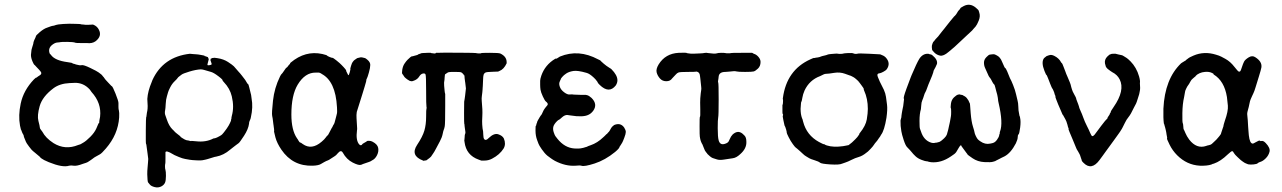

<svg xmlns="http://www.w3.org/2000/svg" viewBox="-20 -673 5510 825"><path d="M113 -437 115 -456Q115 -458 115.5 -459.5Q116 -461 117 -465Q118 -469 119.5 -473.5Q121 -478 122 -481.5Q123 -485 123.5 -487.5Q124 -490 124 -492Q126 -499 127.5 -501.5Q129 -504 129.5 -505.5Q130 -507 132 -511Q134 -515 134 -516Q133 -520 151 -535Q169 -550 182 -554Q201 -562 213 -563L215 -564Q229 -569 252 -570Q275 -571 277.5 -571Q280 -571 303.5 -570.5Q327 -570 327.5 -569Q328 -568 332.5 -568Q337 -568 338.5 -567.5Q340 -567 347 -566.5Q354 -566 360.5 -566.5Q367 -567 372 -567Q377 -567 377.5 -567.5Q378 -568 381 -567Q398 -560 405 -545Q419 -518 391 -496Q376 -485 353 -488Q352 -488 329.5 -488Q307 -488 305 -489Q296 -493 269 -493Q242 -493 239.5 -492Q237 -491 227.5 -490.5Q218 -490 208 -483Q187 -469 192 -448Q194 -441 195 -441Q196 -441 199 -437Q216 -413 270 -406Q291 -403 291 -401.5Q291 -400 296.5 -399Q302 -398 306 -396Q323 -391 331 -393Q339 -395 368 -381Q397 -367 403.5 -362Q410 -357 414 -354Q418 -351 419.5 -348.5Q421 -346 423.5 -343.5Q426 -341 426 -341Q426 -341 427.5 -338.5Q429 -336 433.5 -330.5Q438 -325 445.5 -317.5Q453 -310 456 -306.5Q459 -303 460 -303Q464 -302 476.5 -270.5Q489 -239 489 -230.5Q489 -222 489 -213Q489 -204 491 -197.5Q493 -191 492 -168Q487 -95 435 -35Q417 -14 409.5 -10Q402 -6 400.5 -5Q399 -4 391.5 0Q384 4 379.5 8Q375 12 370.5 14.5Q366 17 361.5 20.5Q357 24 350 26.5Q343 29 336 31Q310 41 297 39Q284 37 277 39Q249 48 190 24Q166 14 158.5 8Q151 2 151 1Q151 0 145.5 -4Q140 -8 133 -14.5Q126 -21 121.5 -24Q117 -27 105 -43Q93 -59 91.5 -63.5Q90 -68 86 -77Q82 -86 82 -89Q82 -92 79 -96.5Q76 -101 74 -107Q72 -113 71 -115L70 -116L66 -133Q58 -177 69 -228Q81 -285 126 -332Q131 -337 134 -339Q135 -338 139.5 -341.5Q144 -345 144 -345Q144 -345 146.5 -346.5Q149 -348 152.5 -350.5Q156 -353 157 -356Q158 -359 156.5 -362.5Q155 -366 146.5 -375Q138 -384 136.5 -385.5Q135 -387 131.5 -391Q128 -395 127 -395Q126 -395 120 -408Q113 -424 113 -437ZM366 -288Q339 -318 301 -317Q292 -317 291 -316.5Q290 -316 279 -316Q237 -314 210 -294Q162 -258 150.5 -217Q139 -176 145 -153.5Q151 -131 151 -126Q151 -121 155 -116.5Q159 -112 162 -107Q176 -80 210 -58Q260 -27 316 -50Q322 -52 324 -52.5Q326 -53 326.5 -53.5Q327 -54 338.5 -60.5Q350 -67 368 -85Q386 -103 394 -121Q402 -139 402.5 -141Q403 -143 404.5 -143.5Q406 -144 406.5 -147.5Q407 -151 406.5 -151.5Q406 -152 407.5 -158Q409 -164 410 -171Q417 -230 373 -278Q371 -280 371 -281Q371 -282 366 -288Z M613 -248Q615 -281 632 -321Q632 -322 635 -329Q681 -429 796 -442Q800 -442 800.5 -441.5Q801 -441 806 -441Q811 -441 811.5 -440.5Q812 -440 819 -440Q826 -440 831 -439Q836 -438 843 -437Q850 -436 853.5 -435Q857 -434 858 -434Q859 -434 859 -432.5Q859 -431 865 -431Q866 -431 866 -430L872 -428Q874 -428 873 -427L874 -426Q875 -425 874.5 -424.5Q874 -424 874.5 -423Q875 -422 876.5 -422Q878 -422 876.5 -421Q875 -420 877 -418V-417Q876 -417 876 -414.5Q876 -412 873 -403Q870 -394 872.5 -393Q875 -392 880.5 -393Q886 -394 888.5 -395.5Q891 -397 887 -406.5Q883 -416 884.5 -416.5Q886 -417 885 -420Q884 -421 885.5 -420.5Q887 -420 888 -420.5Q889 -421 888.5 -422Q888 -423 889.5 -423Q891 -423 891 -423.5Q891 -424 895 -424H898Q897 -426 915 -423Q941 -419 960 -406.5Q979 -394 985 -388Q991 -382 995.5 -376Q1000 -370 1005.5 -364.5Q1011 -359 1019.5 -348Q1028 -337 1029.5 -335Q1031 -333 1034 -329Q1037 -325 1040 -319Q1043 -313 1045.5 -312Q1048 -311 1051.5 -295.5Q1055 -280 1056.5 -275Q1058 -270 1059 -265Q1060 -260 1061 -250Q1068 -213 1058 -169Q1057 -162 1053.5 -155.5Q1050 -149 1050 -141Q1047 -118 1028.5 -89.5Q1010 -61 1005.5 -58Q1001 -55 994 -49.5Q987 -44 981 -39.5Q975 -35 969 -30Q941 -6 909 0Q905 0 890 5Q875 10 872 10.5Q869 11 864.5 12.5Q860 14 857.5 14Q855 14 850 15.5Q845 17 824.5 16Q804 15 795.5 13.5Q787 12 775.5 10Q764 8 748.5 1.5Q733 -5 730 -6.5Q727 -8 722 -11Q694 -28 691 -19Q691 -17 691 6.5Q691 30 690 31.5Q689 33 689 42.5Q689 52 691 57.5Q693 63 693 83Q693 103 689 112Q685 121 675 127Q661 135 645 131Q629 127 623.5 119.5Q618 112 616.5 111Q615 110 614 100Q612 72 613 61.5Q614 51 614.5 42.5Q615 34 616 24.5Q617 15 617 10Q617 5 614 -13.5Q611 -32 610 -43Q609 -54 607.5 -55Q606 -56 606.5 -112Q607 -168 608 -168.5Q609 -169 610 -179Q611 -189 613 -197Q616 -213 613 -248ZM936 -327Q940 -329 919 -345Q898 -361 886.5 -364Q875 -367 862.5 -371Q850 -375 843 -375Q822 -374 794 -365.5Q766 -357 760.5 -352.5Q755 -348 750 -344.5Q745 -341 743 -337.5Q741 -334 730 -323.5Q719 -313 711 -297Q703 -281 702 -276Q701 -271 697 -258.5Q693 -246 692 -226Q691 -206 690 -202.5Q689 -199 688.5 -192.5Q688 -186 689.5 -180.5Q691 -175 692.5 -172Q694 -169 697 -159Q706 -132 721 -117Q723 -116 728 -110Q733 -104 744.5 -95.5Q756 -87 756 -85.5Q756 -84 760 -82Q764 -80 764.5 -79Q765 -78 773 -74Q781 -70 784.5 -70Q788 -70 794.5 -68Q801 -66 802 -67Q803 -68 804 -67.5Q805 -67 822 -66Q865 -61 897 -78Q899 -79 899.5 -78.5Q900 -78 903.5 -79Q907 -80 908 -80.5Q909 -81 910.5 -81.5Q912 -82 914 -83Q916 -84 923.5 -88Q931 -92 934.5 -95.5Q938 -99 941 -103Q944 -107 946 -109.5Q948 -112 949 -113.5Q950 -115 954.5 -121Q959 -127 962.5 -133.5Q966 -140 967.5 -143Q969 -146 970 -148.5Q971 -151 972 -153Q973 -155 973 -156Q973 -157 972.5 -157Q972 -157 973 -159Q974 -161 974.5 -164Q975 -167 974.5 -167.5Q974 -168 976 -175Q987 -213 976 -259Q968 -293 942 -320Q937 -325 936 -327Z M1365 -441Q1385 -436 1385 -434.5Q1385 -433 1395.5 -428.5Q1406 -424 1408.5 -424.5Q1411 -425 1426 -413Q1441 -401 1448 -393.5Q1455 -386 1457 -384Q1459 -382 1463.5 -376.5Q1468 -371 1467.5 -369.5Q1467 -368 1469.5 -363.5Q1472 -359 1474 -354.5Q1476 -350 1477 -350Q1478 -350 1478.5 -350.5Q1479 -351 1480 -354Q1483 -362 1483 -363Q1483 -364 1484.5 -369.5Q1486 -375 1486 -377L1485 -378Q1485 -379 1488.5 -390.5Q1492 -402 1495 -406Q1501 -414 1503 -415Q1505 -416 1509.5 -419.5Q1514 -423 1514.5 -423Q1515 -423 1518 -424Q1530 -428 1537.5 -426Q1545 -424 1548 -423.5Q1551 -423 1559 -416Q1571 -406 1571 -394Q1571 -382 1565 -361Q1559 -340 1556.5 -336Q1554 -332 1554 -328.5Q1554 -325 1552 -318.5Q1550 -312 1546.5 -299.5Q1543 -287 1537 -268.5Q1531 -250 1529.5 -244.5Q1528 -239 1521 -217.5Q1514 -196 1513 -192Q1511 -179 1512 -165Q1513 -151 1513.5 -140Q1514 -129 1514.5 -123Q1515 -117 1514 -114Q1508 -69 1524 -52Q1528 -48 1531.5 -49Q1535 -50 1536 -52.5Q1537 -55 1546.5 -60Q1556 -65 1556.5 -66.5Q1557 -68 1565.5 -68Q1574 -68 1581 -64Q1602 -53 1605 -37.5Q1608 -22 1600 -6Q1592 10 1579 16Q1576 18 1572.5 20Q1569 22 1553.5 27Q1538 32 1532 35Q1522 39 1495.5 25.5Q1469 12 1453 -17Q1445 -31 1431 -14Q1424 -5 1417.5 -1.5Q1411 2 1402 8.5Q1393 15 1388 16.5Q1383 18 1373 23.5Q1363 29 1360 31Q1350 38 1324 39Q1238 42 1189 -30Q1170 -58 1163.5 -82.5Q1157 -107 1157.5 -107.5Q1158 -108 1158 -111.5Q1158 -115 1157.5 -119Q1157 -123 1156.5 -126Q1156 -129 1155.5 -134Q1155 -139 1154.5 -140.5Q1154 -142 1153 -153Q1152 -164 1149.5 -175Q1147 -186 1153 -240.5Q1159 -295 1183 -344Q1188 -354 1190 -355Q1192 -356 1201 -369.5Q1210 -383 1211 -382.5Q1212 -382 1215 -385.5Q1218 -389 1219 -391Q1220 -393 1223.5 -396Q1227 -399 1226.5 -400Q1226 -401 1229 -404Q1292 -457 1365 -441ZM1361 -357 1351 -361Q1349 -361 1337 -361Q1291 -362 1259 -309Q1232 -264 1232 -181Q1232 -114 1256 -79Q1260 -74 1261.5 -70.5Q1263 -67 1266 -63.5Q1269 -60 1270.5 -60.5Q1272 -61 1281 -54Q1319 -27 1362 -64Q1374 -74 1380 -82.5Q1386 -91 1387.5 -91Q1389 -91 1395 -103L1406 -124Q1407 -124 1409.5 -130Q1412 -136 1414.5 -139Q1417 -142 1420 -155Q1423 -168 1425.5 -176Q1428 -184 1428 -186.5Q1428 -189 1428.5 -192Q1429 -195 1428.5 -197.5Q1428 -200 1428 -212Q1422 -325 1361 -356Q1360 -357 1361 -357Z M1776 -439 1790 -444Q1788 -445 1817 -446H1831L1832 -445Q1850 -442 1851.5 -444Q1853 -446 1853.5 -446Q1854 -446 1857 -446Q1873 -447 1949.5 -446.5Q2026 -446 2026 -445Q2026 -444 2036.5 -443.5Q2047 -443 2047.5 -444.5Q2048 -446 2085.5 -446Q2123 -446 2130 -443Q2157 -430 2157 -406V-401Q2145 -375 2126 -368Q2122 -366 2120.5 -365.5Q2119 -365 2095 -364.5Q2071 -364 2065.5 -361Q2060 -358 2058 -352Q2056 -346 2055.5 -325.5Q2055 -305 2054.5 -302.5Q2054 -300 2054 -296.5Q2054 -293 2053.5 -288Q2053 -283 2052.5 -276.5Q2052 -270 2050.5 -260.5Q2049 -251 2050 -239Q2054 -201 2052.5 -175Q2051 -149 2052 -138Q2053 -127 2053.5 -121Q2054 -115 2055 -113Q2056 -111 2056.5 -95.5Q2057 -80 2060 -76Q2067 -66 2080 -80Q2103 -102 2121 -96Q2139 -90 2145 -78Q2155 -54 2144 -35Q2127 -8 2094 9Q2079 17 2061 17H2053H2048L2037 13Q1983 -6 1976 -63Q1975 -69 1975 -70.5Q1975 -72 1975.5 -72Q1976 -72 1976.5 -83.5Q1977 -95 1978 -96Q1981 -101 1979.5 -108Q1978 -115 1977.5 -122Q1977 -129 1976.5 -129.5Q1976 -130 1976 -135Q1976 -140 1975 -140.5Q1974 -141 1974 -188Q1974 -235 1974.5 -236Q1975 -237 1976.5 -247.5Q1978 -258 1978.5 -262Q1979 -266 1982 -293Q1979 -317 1979 -318.5Q1979 -320 1978.5 -321Q1978 -322 1977.5 -329Q1977 -336 1976.5 -336.5Q1976 -337 1976 -343.5Q1976 -350 1974.5 -349.5Q1973 -349 1973 -350.5Q1973 -352 1971 -354Q1966 -360 1962 -362Q1958 -364 1935.5 -364Q1913 -364 1908.5 -363Q1904 -362 1899 -358Q1894 -354 1893 -354Q1892 -354 1891.5 -349.5Q1891 -345 1890.5 -339.5Q1890 -334 1890 -331Q1887 -318 1888.5 -304Q1890 -290 1890.5 -282.5Q1891 -275 1893 -269V-219Q1893 -141 1891 -130.5Q1889 -120 1887 -116Q1885 -112 1882 -97Q1879 -82 1870 -65.5Q1861 -49 1853.5 -34.5Q1846 -20 1841.5 -14Q1837 -8 1832 0Q1829 4 1812 16Q1800 18 1798 18V17Q1742 -4 1772 -50Q1796 -86 1803.5 -112Q1811 -138 1811 -171Q1811 -204 1812.5 -206Q1814 -208 1812.5 -214.5Q1811 -221 1811 -284Q1811 -347 1808.5 -353Q1806 -359 1797 -357Q1788 -355 1781.5 -344.5Q1775 -334 1763.5 -328.5Q1752 -323 1747 -324Q1741 -325 1740.5 -325.5Q1740 -326 1735.5 -328.5Q1731 -331 1730.5 -331.5Q1730 -332 1724 -336.5Q1718 -341 1715 -346.5Q1712 -352 1709 -355Q1706 -358 1708.5 -373.5Q1711 -389 1718 -399.5Q1725 -410 1731 -416Q1746 -431 1750 -431Q1754 -431 1757.5 -432.5Q1761 -434 1768.5 -435.5Q1776 -437 1776 -439Z M2605 -121 2609 -127Q2609 -128 2613.5 -131Q2618 -134 2617 -135Q2646 -148 2662 -125Q2669 -114 2669 -106Q2669 -98 2662.5 -81Q2656 -64 2653.5 -60Q2651 -56 2649.5 -53.5Q2648 -51 2645 -46.5Q2642 -42 2642 -42Q2642 -36 2623 -20Q2580 15 2535 29.5Q2490 44 2478 39Q2472 37 2453 39Q2410 42 2364 18Q2352 11 2345.5 6Q2339 1 2332 -4Q2320 -14 2308 -31.5Q2296 -49 2294 -55Q2292 -61 2288 -71Q2281 -90 2281 -111.5Q2281 -133 2282.5 -132.5Q2284 -132 2285 -140L2286 -143Q2287 -143 2287.5 -146.5Q2288 -150 2288.5 -150.5Q2289 -151 2290.5 -154.5Q2292 -158 2294 -161Q2296 -164 2296 -164Q2296 -164 2296.5 -165Q2297 -166 2298 -168Q2299 -170 2299.5 -170Q2300 -170 2301 -172.5Q2302 -175 2305 -178Q2308 -181 2312 -191Q2316 -201 2322 -208.5Q2328 -216 2328 -216Q2328 -216 2331.5 -220Q2335 -224 2333 -228.5Q2331 -233 2326 -236.5Q2321 -240 2312.5 -258.5Q2304 -277 2302.5 -287.5Q2301 -298 2301 -308.5Q2301 -319 2301 -326Q2301 -333 2306 -348Q2322 -394 2365 -420Q2368 -422 2369 -421Q2370 -419 2386 -430Q2466 -463 2550 -418Q2561 -413 2560.5 -412.5Q2560 -412 2564 -408.5Q2568 -405 2574 -399.5Q2580 -394 2586 -390Q2595 -384 2595 -384Q2595 -384 2599.5 -381Q2604 -378 2604.5 -378Q2605 -378 2607 -376Q2633 -350 2633 -328Q2633 -317 2626 -306Q2597 -269 2557 -308Q2548 -317 2548 -319Q2548 -321 2545 -324Q2542 -327 2542 -328Q2542 -329 2532 -339Q2513 -357 2500 -360Q2462 -371 2443.5 -368Q2425 -365 2413.5 -357.5Q2402 -350 2395.5 -342Q2389 -334 2389.5 -333Q2390 -332 2389 -331Q2388 -330 2388 -329.5Q2388 -329 2384.5 -321Q2381 -313 2385.5 -300Q2390 -287 2404 -276.5Q2418 -266 2427.5 -267Q2437 -268 2437.5 -267.5Q2438 -267 2446 -266.5Q2454 -266 2473 -265.5Q2492 -265 2493.5 -265.5Q2495 -266 2503 -264Q2511 -262 2522 -252Q2549 -225 2529 -197Q2520 -185 2509 -180Q2486 -168 2431 -177Q2421 -179 2417 -179Q2406 -179 2394.5 -168.5Q2383 -158 2382 -158.5Q2381 -159 2374 -153Q2360 -139 2357.5 -128Q2355 -117 2359.5 -104Q2364 -91 2366.5 -88Q2369 -85 2375 -77Q2406 -38 2448 -35Q2469 -34 2475 -35.5Q2481 -37 2482.5 -37Q2484 -37 2485 -37.5Q2486 -38 2489 -38.5Q2492 -39 2492 -39.5Q2492 -40 2497 -41Q2502 -42 2504 -43.5Q2506 -45 2518 -49Q2547 -59 2572 -83Q2576 -87 2577.5 -88Q2579 -89 2582.5 -93Q2586 -97 2587 -97Q2588 -97 2590 -100Q2592 -103 2593.5 -104Q2595 -105 2596.5 -107Q2598 -109 2599 -110.5Q2600 -112 2600 -112Z M3115 -74 3121 -86 3128 -95Q3150 -115 3170 -99Q3170 -99 3178.5 -91Q3187 -83 3187 -65Q3189 -35 3160 -10Q3144 5 3128.5 7Q3113 9 3092 12.5Q3071 16 3059 11.5Q3047 7 3043.5 6.5Q3040 6 3031 -1L3019 -12V-13Q3018 -15 3013.5 -19.5Q3009 -24 3004 -38Q2999 -52 2998 -53Q2997 -54 2997 -54.5Q2997 -55 2995 -58Q2993 -61 2992 -65Q2991 -69 2990 -71Q2989 -73 2988.5 -77.5Q2988 -82 2987 -86Q2986 -90 2986 -130Q2986 -170 2987 -170Q2990 -170 2989 -203.5Q2988 -237 2989 -250.5Q2990 -264 2991 -272Q2992 -280 2993 -286Q2994 -292 2993 -299.5Q2992 -307 2991 -318.5Q2990 -330 2989.5 -333Q2989 -336 2988 -345Q2987 -362 2975 -365Q2973 -366 2970 -365Q2967 -364 2934.5 -364Q2902 -364 2895.5 -361.5Q2889 -359 2884 -353Q2879 -347 2875.5 -344Q2872 -341 2868 -336Q2860 -324 2843 -324Q2826 -324 2815.5 -336Q2805 -348 2801.5 -362Q2798 -376 2810 -396Q2839 -443 2896 -446Q2929 -447 2929 -446Q2929 -445 2935.5 -444Q2942 -443 2948 -442.5Q2954 -442 2964.5 -442.5Q2975 -443 2988 -443.5Q3001 -444 3007.5 -445.5Q3014 -447 3023 -445Q3051 -441 3058.5 -443.5Q3066 -446 3079.5 -446Q3093 -446 3096.5 -445Q3100 -444 3110 -444Q3120 -444 3120.5 -445Q3121 -446 3167 -446H3212Q3215 -444 3219 -442Q3230 -439 3239 -428.5Q3248 -418 3248 -407Q3248 -389 3237 -378.5Q3226 -368 3218.5 -366Q3211 -364 3181.5 -364Q3152 -364 3145 -366Q3138 -368 3131 -367Q3124 -366 3121 -366Q3118 -366 3116 -365.5Q3114 -365 3097 -364Q3070 -364 3068 -344Q3068 -339 3067 -335Q3064 -322 3066 -318.5Q3068 -315 3068 -246Q3068 -177 3066 -168.5Q3064 -160 3064 -122Q3064 -84 3068 -70Q3074 -48 3095 -55Q3108 -59 3111.5 -66.5Q3115 -74 3115 -74Z M3785 -427Q3809 -402 3790 -375Q3786 -370 3775.5 -364.5Q3765 -359 3761 -358.5Q3757 -358 3754 -357Q3747 -354 3752.5 -341Q3758 -328 3760.5 -322Q3763 -316 3768 -307L3778 -287Q3785 -271 3787 -256.5Q3789 -242 3791.5 -222.5Q3794 -203 3789 -167Q3780 -112 3766 -94Q3764 -90 3761.5 -86Q3759 -82 3757 -80Q3755 -78 3752.5 -73.5Q3750 -69 3744.5 -63Q3739 -57 3735 -50.5Q3731 -44 3720.5 -33Q3710 -22 3709.5 -22Q3709 -22 3703 -17Q3686 -3 3670 1.5Q3654 6 3638.5 14Q3623 22 3612 25.5Q3601 29 3599 30Q3587 36 3548 33.5Q3509 31 3503.5 26Q3498 21 3480 15.5Q3462 10 3457.5 7Q3453 4 3445 -0.5Q3437 -5 3431 -11Q3425 -17 3418 -23Q3411 -29 3406 -33.5Q3401 -38 3398.5 -39.5Q3396 -41 3386.5 -54Q3377 -67 3368.5 -84Q3360 -101 3360.5 -103Q3361 -105 3358 -116Q3354 -130 3351 -134L3346 -157Q3342 -176 3344 -176L3345 -180Q3344 -183 3343 -184Q3342 -185 3342 -195Q3342 -205 3342 -214Q3342 -223 3342 -223Q3342 -223 3343 -223Q3344 -225 3344.5 -235.5Q3345 -246 3344 -246.5Q3343 -247 3344 -252Q3360 -372 3462 -418Q3477 -425 3477.5 -424Q3478 -423 3483 -424.5Q3488 -426 3489 -425.5Q3490 -425 3492.5 -426Q3495 -427 3497.5 -427Q3500 -427 3502 -428Q3504 -429 3507 -430Q3510 -431 3513 -432Q3516 -433 3523.5 -434.5Q3531 -436 3535 -438Q3539 -440 3551.5 -441Q3564 -442 3570.5 -442.5Q3577 -443 3581.5 -442Q3586 -441 3594 -441.5Q3602 -442 3604 -443Q3606 -444 3624 -445Q3642 -446 3647 -443.5Q3652 -441 3659 -441.5Q3666 -442 3667 -443Q3668 -444 3715 -442Q3762 -440 3762 -439.5Q3762 -439 3770.5 -436Q3779 -433 3785 -427ZM3611 -356Q3589 -364 3564.5 -360Q3540 -356 3532 -356Q3524 -356 3519.5 -353.5Q3515 -351 3504 -346Q3458 -329 3437 -284Q3430 -268 3427.5 -252.5Q3425 -237 3423.5 -236Q3422 -235 3421.5 -226Q3421 -217 3420.5 -212Q3420 -207 3420 -205Q3420 -203 3420.5 -193.5Q3421 -184 3423.5 -174Q3426 -164 3426.5 -164Q3427 -164 3427 -163.5Q3427 -163 3428 -161.5Q3429 -160 3431 -150Q3446 -92 3499 -63Q3517 -53 3522 -53Q3523 -53 3523 -53Q3523 -53 3524 -52Q3525 -51 3527.5 -50Q3530 -49 3533 -48Q3561 -39 3603 -45Q3608 -46 3616.5 -47.5Q3625 -49 3626.5 -49.5Q3628 -50 3628.5 -51Q3629 -52 3629.5 -52Q3630 -52 3632 -54Q3634 -56 3636 -57Q3638 -58 3638.5 -59Q3639 -60 3641.5 -61.5Q3644 -63 3655 -74.5Q3666 -86 3666 -87Q3666 -88 3669.5 -92Q3673 -96 3672 -96.5Q3671 -97 3675 -102Q3700 -133 3704.5 -160Q3709 -187 3709 -205Q3709 -249 3693 -284Q3691 -288 3691.5 -290.5Q3692 -293 3682 -306Q3672 -319 3672 -319.5Q3672 -320 3671 -320Q3670 -320 3670.5 -321Q3671 -322 3661.5 -330.5Q3652 -339 3648 -341Q3644 -343 3639.5 -345.5Q3635 -348 3630.5 -349Q3626 -350 3611 -356Z M3850 -158 3853 -169Q3853 -169 3853.5 -176Q3854 -183 3855 -186.5Q3856 -190 3857 -198Q3858 -206 3859.5 -210.5Q3861 -215 3862 -226Q3863 -237 3864 -242.5Q3865 -248 3864 -249Q3860 -251 3875 -292Q3890 -333 3893 -340Q3896 -347 3897 -350Q3919 -402 3930 -420Q3945 -443 3968 -442Q3971 -442 3971 -441L3979 -439Q3979 -441 3987 -435Q4010 -416 4006 -398Q4005 -395 4004.5 -395Q4004 -395 4002.5 -390.5Q4001 -386 3996 -377.5Q3991 -369 3991 -366.5Q3991 -364 3988.5 -357.5Q3986 -351 3985 -347.5Q3984 -344 3976.5 -327Q3969 -310 3964 -295.5Q3959 -281 3956 -276.5Q3953 -272 3950 -261.5Q3947 -251 3943 -242Q3939 -233 3938.5 -220.5Q3938 -208 3937 -204Q3931 -184 3931 -154Q3931 -124 3933 -120Q3935 -116 3937 -109Q3949 -70 3981 -60Q3991 -57 4001 -60H4004L4012 -62L4015 -63Q4015 -62 4018.5 -64.5Q4022 -67 4023 -67Q4024 -67 4028 -71Q4048 -87 4050 -100Q4050 -102 4051 -104Q4052 -106 4052.5 -109Q4053 -112 4054 -114.5Q4055 -117 4055.5 -121Q4056 -125 4057.5 -130.5Q4059 -136 4060 -141.5Q4061 -147 4062 -151Q4063 -155 4064 -162Q4065 -169 4066 -173.5Q4067 -178 4067 -193Q4067 -208 4065.5 -209Q4064 -210 4066 -227Q4068 -244 4079 -254.5Q4090 -265 4097 -266.5Q4104 -268 4105 -267Q4106 -266 4111 -265.5Q4116 -265 4116 -264.5Q4116 -264 4120 -262Q4131 -257 4136 -249Q4141 -241 4141.5 -241Q4142 -241 4143.5 -236.5Q4145 -232 4146.5 -230.5Q4148 -229 4148.5 -219Q4149 -209 4149.5 -206Q4150 -203 4151 -186Q4154 -150 4160.5 -129.5Q4167 -109 4167.5 -104Q4168 -99 4173 -88.5Q4178 -78 4182 -74Q4186 -70 4186.5 -70Q4187 -70 4192 -66Q4213 -51 4235 -56Q4236 -56 4240 -57Q4255 -59 4264 -72.5Q4273 -86 4273 -89.5Q4273 -93 4275 -97.5Q4277 -102 4276 -103Q4275 -104 4277 -108Q4291 -144 4271 -230Q4269 -237 4269 -239.5Q4269 -242 4268.5 -245Q4268 -248 4267.5 -253Q4267 -258 4265 -266Q4263 -274 4261 -280.5Q4259 -287 4256.5 -298Q4254 -309 4251 -311Q4248 -313 4243.5 -322Q4239 -331 4238 -332.5Q4237 -334 4235 -337Q4233 -340 4231 -342Q4229 -344 4223.5 -357Q4218 -370 4213 -380.5Q4208 -391 4208 -404Q4208 -417 4218.5 -427.5Q4229 -438 4231.5 -438Q4234 -438 4238 -439Q4242 -440 4247.5 -440Q4253 -440 4256 -438.5Q4259 -437 4263 -435Q4278 -428 4286 -407Q4297 -381 4299 -380.5Q4301 -380 4301 -379.5Q4301 -379 4304 -374Q4307 -369 4314 -351Q4321 -333 4322.5 -331.5Q4324 -330 4333 -308Q4342 -286 4346 -267.5Q4350 -249 4352.5 -240Q4355 -231 4355.5 -216.5Q4356 -202 4356.5 -198.5Q4357 -195 4358.5 -187Q4360 -179 4360.5 -176Q4361 -173 4362 -172.5Q4363 -172 4363 -168Q4367 -152 4363.5 -125Q4360 -98 4356.5 -95.5Q4353 -93 4353 -83.5Q4353 -74 4345 -57Q4323 -15 4296 -1Q4288 3 4283.5 5Q4279 7 4274 10L4258 18Q4258 19 4257 19Q4256 19 4247 22Q4238 25 4209.5 23.5Q4181 22 4159 7Q4137 -8 4137 -9.5Q4137 -11 4133 -15.5Q4129 -20 4126 -25L4112 -44Q4110 -51 4106.5 -47.5Q4103 -44 4098.5 -36Q4094 -28 4089 -20Q4084 -12 4066 -1Q4024 28 3981 24Q3968 22 3967 21Q3966 20 3961 20Q3956 20 3940 14Q3924 8 3914 -1.5Q3904 -11 3904 -11.5Q3904 -12 3899 -17.5Q3894 -23 3889.5 -28.5Q3885 -34 3878 -40.5Q3871 -47 3863 -71.5Q3855 -96 3853 -109Q3851 -122 3850 -132Q3849 -159 3850 -158ZM4121 -647Q4148 -661 4173 -640Q4185 -630 4185.5 -626.5Q4186 -623 4188 -618Q4193 -603 4185.5 -584.5Q4178 -566 4172 -559Q4166 -552 4163 -549Q4159 -543 4147.5 -533Q4136 -523 4134.5 -521Q4133 -519 4126 -513Q4119 -507 4102.5 -491Q4086 -475 4081 -471Q4076 -467 4071.5 -463Q4067 -459 4064 -456.5Q4061 -454 4056 -450Q4034 -431 4019.5 -434Q4005 -437 3995 -447Q3985 -457 3985 -460Q3985 -463 3984 -469.5Q3983 -476 3986.5 -485Q3990 -494 3991.5 -494.5Q3993 -495 3996 -499.5Q3999 -504 4006 -511Q4013 -518 4015 -521.5Q4017 -525 4027.5 -537.5Q4038 -550 4038.5 -551Q4039 -552 4042 -555.5Q4045 -559 4045.5 -560Q4046 -561 4062.5 -581.5Q4079 -602 4079.5 -602Q4080 -602 4083 -605Q4086 -608 4088.5 -611.5Q4091 -615 4091 -615.5Q4091 -616 4092 -617Q4093 -618 4093.5 -619.5Q4094 -621 4095.5 -623Q4097 -625 4098 -626.5Q4099 -628 4103 -632Q4107 -636 4106.5 -637.5Q4106 -639 4121 -647Z M4737 -166 4738 -167Q4738 -166 4737 -166ZM4878 -316 4879 -295Q4879 -288 4878.5 -287Q4878 -286 4877 -278.5Q4876 -271 4875 -268.5Q4874 -266 4869 -249.5Q4864 -233 4861.5 -228Q4859 -223 4852 -210Q4839 -182 4829.5 -170.5Q4820 -159 4813.5 -145Q4807 -131 4804.5 -127Q4802 -123 4800.5 -119.5Q4799 -116 4793 -107.5Q4787 -99 4786 -97.5Q4785 -96 4777 -85Q4769 -74 4765.5 -69Q4762 -64 4749.5 -47Q4737 -30 4730.5 -21Q4724 -12 4719 -5Q4714 2 4705 14Q4670 62 4635 26Q4628 19 4628 16.5Q4628 14 4626 9.5Q4624 5 4622.5 -1Q4621 -7 4618 -12Q4615 -17 4612.5 -22Q4610 -27 4608.5 -28.5Q4607 -30 4603 -40Q4599 -50 4589 -74Q4571 -116 4571 -118H4572Q4573 -117 4570.5 -123.5Q4568 -130 4567 -136Q4562 -154 4557.5 -161Q4553 -168 4550.5 -173.5Q4548 -179 4547 -179Q4546 -179 4541 -191.5Q4536 -204 4533.5 -209Q4531 -214 4527 -224Q4523 -234 4518.5 -245.5Q4514 -257 4515 -258Q4516 -259 4513.5 -264Q4511 -269 4511 -271Q4511 -273 4507 -282.5Q4503 -292 4501.5 -293Q4500 -294 4492.5 -313Q4485 -332 4484 -335Q4483 -338 4480.5 -343.5Q4478 -349 4477 -351L4475 -352L4468 -368Q4453 -406 4466 -423Q4469 -426 4469.5 -426Q4470 -426 4474 -429.5Q4478 -433 4478.5 -432.5Q4479 -432 4481.5 -433.5Q4484 -435 4485.5 -435Q4487 -435 4489 -436Q4498 -439 4510 -433Q4530 -423 4539 -406Q4541 -402 4542.5 -402Q4544 -402 4550 -386Q4556 -370 4557.5 -366.5Q4559 -363 4559.5 -361Q4560 -359 4561.5 -355.5Q4563 -352 4568 -340.5Q4573 -329 4577 -319Q4581 -309 4581.5 -305Q4582 -301 4583 -299Q4584 -297 4586 -289Q4588 -281 4596 -267Q4604 -253 4604 -250.5Q4604 -248 4608 -238Q4612 -228 4613 -225Q4614 -222 4616 -216Q4618 -210 4618 -208.5Q4618 -207 4623.5 -195.5Q4629 -184 4635 -167Q4641 -150 4650 -132.5Q4659 -115 4664.5 -101.5Q4670 -88 4674 -88Q4678 -88 4683.5 -94.5Q4689 -101 4700 -116.5Q4711 -132 4711.5 -132Q4712 -132 4720.5 -143.5Q4729 -155 4734.5 -160Q4740 -165 4739 -166Q4738 -167 4743.5 -174.5Q4749 -182 4748.5 -183Q4748 -184 4751 -188Q4754 -192 4753 -193Q4752 -194 4765 -213Q4815 -285 4791 -332Q4781 -352 4759 -363Q4753 -367 4751.5 -368Q4750 -369 4746 -372Q4731 -382 4730 -393Q4729 -395 4728 -400Q4725 -417 4738 -430L4747 -438L4755 -441Q4756 -442 4764.5 -442Q4773 -442 4773.5 -442Q4774 -442 4785.5 -439Q4797 -436 4799.5 -436Q4802 -436 4809 -431.5Q4816 -427 4821 -424Q4826 -421 4838 -409Q4850 -397 4859.5 -380.5Q4869 -364 4874.5 -344.5Q4880 -325 4878 -316Z M5076 -415 5088 -424Q5088 -425 5108 -434Q5154 -454 5205 -438Q5211 -436 5217.5 -434Q5224 -432 5245.5 -420Q5267 -408 5283.5 -386.5Q5300 -365 5304 -365Q5308 -365 5310 -368Q5312 -371 5316.5 -385Q5321 -399 5325.5 -408Q5330 -417 5345.5 -426.5Q5361 -436 5374 -427Q5404 -408 5400 -383Q5398 -372 5389.5 -345Q5381 -318 5375.5 -299.5Q5370 -281 5366 -273Q5362 -265 5359.5 -259Q5357 -253 5354 -246.5Q5351 -240 5348.5 -226.5Q5346 -213 5342.5 -201.5Q5339 -190 5339 -183.5Q5339 -177 5340 -172Q5341 -167 5341.5 -156.5Q5342 -146 5343 -130Q5344 -114 5344.5 -110Q5345 -106 5346 -92Q5350 -56 5363 -56Q5366 -56 5374 -61Q5391 -71 5393.5 -68.5Q5396 -66 5399 -67Q5408 -70 5419 -58Q5439 -37 5435 -21Q5431 -5 5419 7Q5407 19 5397 22Q5387 25 5384 28.5Q5381 32 5366.5 33.5Q5352 35 5343 33Q5330 28 5327 26Q5324 24 5317.5 19.5Q5311 15 5304.5 8.5Q5298 2 5297.5 2Q5297 2 5293 -2.5Q5289 -7 5288 -7.5Q5287 -8 5283 -14Q5278 -24 5274 -23.5Q5270 -23 5256 -10Q5225 20 5196 30Q5190 31 5185 34Q5167 40 5136 39Q5080 36 5038 -6Q5018 -26 5005.5 -51.5Q4993 -77 4994.5 -78Q4996 -79 4994.5 -85Q4993 -91 4992.5 -95.5Q4992 -100 4991.5 -102.5Q4991 -105 4990.5 -108Q4990 -111 4988.5 -117Q4987 -123 4986.5 -125Q4986 -127 4985 -130L4982 -141L4981 -142Q4978 -164 4979 -206Q4985 -334 5055 -401Q5060 -405 5061 -405Q5062 -405 5066 -408Q5070 -411 5070 -410.5Q5070 -410 5073 -412Q5076 -414 5076 -415ZM5227 -101 5233 -119Q5233 -121 5235 -125Q5237 -129 5237 -132Q5237 -135 5243 -154Q5258 -196 5256 -219Q5254 -242 5252 -256Q5241 -325 5195 -353Q5194 -354 5194.5 -355Q5195 -356 5189 -359Q5176 -366 5157 -364Q5133 -362 5116 -346Q5124 -351 5119 -347L5106 -336Q5099 -331 5094 -321Q5089 -311 5085.5 -307Q5082 -303 5077 -292.5Q5072 -282 5072 -278.5Q5072 -275 5068 -256Q5061 -226 5060.5 -187Q5060 -148 5062 -144.5Q5064 -141 5064.5 -129.5Q5065 -118 5066.5 -116.5Q5068 -115 5073.5 -101.5Q5079 -88 5090 -73Q5122 -32 5163 -46Q5167 -48 5169.5 -48Q5172 -48 5175.5 -49.5Q5179 -51 5182 -51.5Q5185 -52 5195.5 -62.5Q5206 -73 5206.5 -73Q5207 -73 5210 -77Q5213 -81 5216.5 -84.5Q5220 -88 5221 -90Q5222 -92 5223 -93Q5224 -94 5225 -95.5Q5226 -97 5226.5 -98.5Q5227 -100 5227 -101Z"/></svg>

Font: TT2020 Style E
Style: Regular
Weight: 400
Version: Version 00.2